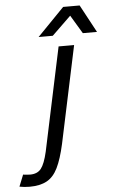

<svg xmlns="http://www.w3.org/2000/svg" viewBox="-203 -740 586 986"><g transform="rotate(-5 90.0 -247.5)"><path d="M200 -500 94 0Q77 77 55 122Q33 167 -2 186Q-37 205 -90 205Q-119 205 -143 200L-119 140Q-108 141 -100 142Q-92 143 -83 143Q-45 143 -26 118.5Q-7 94 7 33L120 -500ZM22 -557 161 -700H246L323 -557H250L193 -652L95 -557Z"/></g></svg>

Font: Epunda Sans
Style: Italic
Weight: 400
Italic angle: -12.0243°
Designer: Simon Atzbach
Foundry: typofactur
Version: Version 2.204; ttfautohint (v1.8.4.7-5d5b)